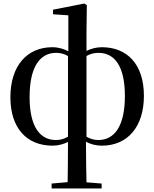

<svg xmlns="http://www.w3.org/2000/svg" viewBox="-20 -811 877 1090"><path d="M558 16C705 16 797 -92 797 -267C797 -445 703 -543 558 -543C526 -543 495 -534 471 -522V-626L473 -782L459 -791L281 -756V-730L368 -724V-520C343 -533 311 -543 278 -543C132 -543 39 -436 39 -259C39 -82 133 16 279 16C311 16 341 7 366 -5C366 83 365 152 364 223L273 231V259H557V231L471 224C470 157 468 103 468 -6C493 7 524 16 558 16ZM366 -35C347 -24 325 -16 298 -16C206 -16 148 -93 148 -260C148 -430 206 -511 299 -511C325 -511 347 -504 366 -493ZM471 -493C490 -504 512 -511 539 -511C631 -511 689 -435 689 -266C689 -97 631 -16 538 -16C512 -16 490 -24 471 -35Z"/></svg>

Font: Noto Serif HK SemiBold
Style: Regular
Weight: 600
Designer: Ryoko NISHIZUKA 西塚涼子 (kana & ideographs); Frank Grießhammer (Latin, Greek & Cyrillic); Wenlong ZHANG 张文龙 (bopomofo); San
Foundry: Adobe
Version: Version 2.001;hotconv 1.1.0;makeotfexe 2.6.0